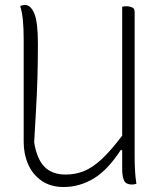

<svg xmlns="http://www.w3.org/2000/svg" viewBox="-20 -730 640 770"><path d="M235 20Q183 20 147 -5Q111 -30 93 -71Q75 -112 75 -160V-570Q75 -614 72 -647Q69 -680 61 -706Q70 -710 81 -710Q103 -710 117.5 -676Q132 -642 132 -556Q132 -477 130 -413.5Q128 -350 124.5 -290Q121 -230 117 -159Q128 -92 158.5 -61Q189 -30 243 -30Q282 -30 316 -43.5Q350 -57 386.5 -90.5Q423 -124 470 -186V-703Q474 -704 478.5 -704.5Q483 -705 488 -705Q499 -705 509.5 -700.5Q520 -696 520 -682V-100Q520 -72 521.5 -45.5Q523 -19 527 7Q518 10 510 10Q483 10 476.5 -8.5Q470 -27 470 -50V-128H464Q412 -48 355.5 -14Q299 20 235 20Z"/></svg>

Font: Recursive Mn Csl St Lt
Style: Regular
Weight: 300
Monospace: yes
Version: Version 1.079;hotconv 1.0.112;makeotfexe 2.5.65598; ttfautoh